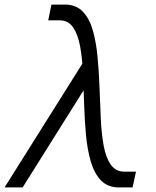

<svg xmlns="http://www.w3.org/2000/svg" viewBox="-63 -820 683 840"><path d="M458 0Q408 0 378.5 -31Q349 -62 334 -114Q319 -166 313 -231Q307 -296 305 -365.5Q303 -435 300 -500Q297 -565 287.5 -617Q278 -669 257 -700Q236 -731 198 -731H148L162 -800H221Q270 -800 299.5 -769Q329 -738 343.5 -686Q358 -634 364 -569Q370 -504 372.5 -434.5Q375 -365 378 -300Q381 -235 390.5 -183Q400 -131 421.5 -100Q443 -69 481 -69H532L517 0ZM-43 0 329 -592 338 -481 36 0Z"/></svg>

Font: Victor Mono
Style: Italic
Weight: 400
Italic angle: -12°
Monospace: yes
Designer: Rune Bjørnerås
Version: Version 1.561;gftools[0.9.30]